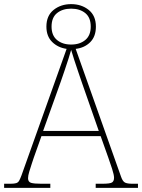

<svg xmlns="http://www.w3.org/2000/svg" viewBox="-24 -911 689 931"><path d="M-4 0V-20H27Q45 -20 54.5 -23Q64 -26 69 -35Q74 -44 80 -60L299 -674Q257 -680 229 -707.5Q201 -735 201 -782Q201 -835 236 -863Q271 -891 321 -891Q371 -891 406 -863Q441 -835 441 -782Q441 -734 413.5 -706.5Q386 -679 343 -674L563 -54Q571 -31 582.5 -25.5Q594 -20 618 -20H645V0H440V-20H472Q510 -20 519.5 -26.5Q529 -33 529 -49Q529 -63 519.5 -92.5Q510 -122 501 -147L464 -251H177L140 -147Q137 -138 130.5 -118.5Q124 -99 118 -79Q112 -59 112 -47Q112 -29 126.5 -24.5Q141 -20 177 -20H220V0ZM185 -276H455L375 -505Q366 -532 355.5 -562Q345 -592 336 -620.5Q327 -649 321 -669Q317 -654 308 -626Q299 -598 289 -568.5Q279 -539 271 -516ZM321 -695Q363 -695 389.5 -717Q416 -739 416 -782Q416 -826 389.5 -847.5Q363 -869 321 -869Q279 -869 252.5 -847.5Q226 -826 226 -782Q226 -739 252.5 -717Q279 -695 321 -695Z"/></svg>

Font: Noto Serif Khmer Thin
Style: Regular
Weight: 250
Version: Version 2.003